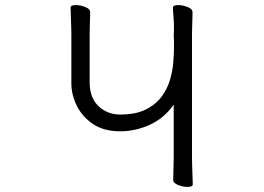

<svg xmlns="http://www.w3.org/2000/svg" viewBox="-20 -728 1040 756"><path d="M664 -316Q626 -262 569.5 -236.5Q513 -211 453 -211Q389 -211 346.5 -239.5Q304 -268 282.5 -311.5Q261 -355 261 -400V-592Q261 -598 260.5 -619Q260 -640 259 -663.5Q258 -687 258 -698Q258 -708 279 -708Q296 -708 315.5 -700.5Q335 -693 335 -680Q335 -672 334.5 -655.5Q334 -639 333.5 -621.5Q333 -604 333 -592V-404Q333 -343 368 -310Q403 -277 453 -277Q514 -277 553.5 -296.5Q593 -316 616 -347Q639 -378 649.5 -414Q660 -450 662.5 -484Q665 -518 665 -542Q665 -554 665 -566.5Q665 -579 664 -592Q665 -599 665 -605.5Q665 -612 665 -619Q665 -643 663 -664Q661 -685 661 -698Q661 -708 682 -708Q699 -708 718.5 -700.5Q738 -693 738 -680Q738 -672 737.5 -653.5Q737 -635 736.5 -617Q736 -599 736 -592V-109Q736 -100 736.5 -78.5Q737 -57 738 -35.5Q739 -14 739 -2Q739 8 718 8Q701 8 681.5 0.5Q662 -7 662 -20Q662 -28 662.5 -44.5Q663 -61 663.5 -79Q664 -97 664 -109Z"/></svg>

Font: Moon Stars Kai T HW
Style: Regular
Weight: 400
Designer: GuiWonder
Version: Version 1.101